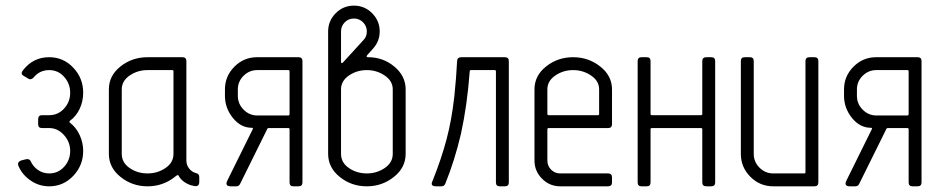

<svg xmlns="http://www.w3.org/2000/svg" viewBox="-20 -656 3310 676"><path d="M153.3 -409.2Q119.1 -409.2 98.1 -382.8Q88.4 -373 79.1 -379.4L64.5 -388.2Q49.8 -395.5 61.5 -409.2Q96.7 -454.6 153.3 -454.6Q203.1 -454.6 238 -417.7Q272.9 -380.9 272.9 -329.6Q272.9 -299.3 260.5 -272.9Q248 -246.6 226.1 -230.5Q222.7 -227.5 226.1 -224.1Q247.6 -208 260.3 -180.9Q272.9 -153.8 272.9 -124.5Q272.9 -73.7 238 -36.9Q203.1 0 153.3 0Q117.2 0 87.6 -20.5Q58.1 -41 45.4 -70.8Q43.5 -74.7 43.5 -78.6Q43.5 -86.4 53.7 -90.8L70.8 -95.2Q83 -98.1 87.9 -88.9Q95.7 -70.3 113.3 -57.9Q130.9 -45.4 153.3 -45.4Q184.6 -45.4 205.8 -68.8Q227.1 -92.3 227.1 -124.5Q227.1 -156.2 205.1 -180.7Q183.1 -205.1 153.3 -205.1H127.9Q114.3 -205.1 114.3 -218.8V-235.8Q114.3 -250.5 127.9 -250.5H153.3Q184.6 -250.5 205.8 -273.9Q227.1 -297.4 227.1 -329.6Q227.1 -361.8 205.8 -385.5Q184.6 -409.2 153.3 -409.2Z M363.3 -341.3Q363.3 -389.6 404.3 -422.1Q445.3 -454.6 499.5 -454.6H622.1Q636.2 -454.6 636.2 -440.9V-90.8Q636.2 -74.7 646.2 -62.3Q656.2 -49.8 670.9 -46.4Q681.6 -43.9 681.6 -32.7V-15.6Q681.6 2 664.6 -1Q646 -3.9 630.9 -13.9Q615.7 -23.9 608.4 -38.1Q607.9 -39.6 606.4 -39.6Q605 -39.6 603 -38.6Q601.1 -37.6 599.6 -36.4Q598.1 -35.2 596.2 -33.7Q594.2 -32.2 593.8 -31.7Q552.2 0 499.5 0Q445.8 0 404.5 -33Q363.3 -65.9 363.3 -114.3ZM499.5 -45.4Q534.7 -45.4 562.7 -64.5Q590.8 -83.5 590.8 -114.3V-404.8Q590.8 -409.2 586.4 -409.2H499.5Q464.4 -409.2 436.5 -390.1Q408.7 -371.1 408.7 -341.3V-114.3Q408.7 -83.5 436.3 -64.5Q463.9 -45.4 499.5 -45.4Z M772 -341.3Q772 -387.7 805.2 -421.1Q838.4 -454.6 885.3 -454.6H1030.8Q1044.9 -454.6 1044.9 -440.9V-13.7Q1044.9 0 1030.8 0H1013.2Q999.5 0 999.5 -13.7V-200.7Q999.5 -205.1 995.1 -205.1H927.2Q920.9 -205.1 919.9 -199.7L824.7 -7.3Q820.3 0 812 0H793Q770.5 0 780.3 -20L869.1 -199.7Q873.5 -206.1 866.2 -206.1Q828.1 -206.1 800 -240.7Q772 -275.4 772 -318.4ZM817.4 -318.4Q817.4 -290.5 837.6 -270Q857.9 -249.5 885.3 -249.5H995.1Q999.5 -249.5 999.5 -254.9V-404.8Q999.5 -409.2 995.1 -409.2H885.3Q857.9 -409.2 837.6 -389.2Q817.4 -369.1 817.4 -341.3Z M1271.5 0Q1217.3 0 1176.3 -33Q1135.3 -65.9 1135.3 -114.3V-545.4Q1135.3 -582.5 1161.9 -609.4Q1188.5 -636.2 1226.1 -636.2Q1263.7 -636.2 1290.3 -609.4Q1316.9 -582.5 1316.9 -545.4Q1316.9 -511.2 1293.9 -485.4L1272.9 -461.9Q1267.6 -454.6 1275.9 -454.6Q1329.1 -454.6 1368.7 -421.4Q1408.2 -388.2 1408.2 -341.3V-114.3Q1408.2 -65.9 1366.7 -33Q1325.2 0 1271.5 0ZM1271.5 -409.2Q1236.3 -409.2 1208.5 -390.1Q1180.7 -371.1 1180.7 -341.3V-114.3Q1180.7 -83.5 1208.3 -64.5Q1235.8 -45.4 1271.5 -45.4Q1306.6 -45.4 1334.7 -64.5Q1362.8 -83.5 1362.8 -114.3V-341.3Q1362.8 -371.1 1334.5 -390.1Q1306.2 -409.2 1271.5 -409.2ZM1226.1 -590.8Q1207 -590.8 1193.8 -577.4Q1180.7 -564 1180.7 -545.4V-439.9Q1180.7 -433.6 1183.1 -433.6Q1185.1 -433.6 1188 -436.5L1260.3 -515.6Q1271.5 -526.9 1271.5 -545.4Q1271.5 -564 1258.3 -577.4Q1245.1 -590.8 1226.1 -590.8Z M1726.1 -13.7V-404.8Q1726.1 -409.2 1721.7 -409.2H1638.2Q1633.8 -409.2 1633.8 -404.8Q1625 -285.2 1603 -185.1Q1581.1 -91.3 1547.4 -8.3Q1543 0 1534.7 0H1515.6Q1500 0 1500 -9.3Q1500 -13.2 1502.9 -19Q1534.2 -97.2 1552.2 -165.3Q1570.3 -233.4 1579.6 -316.4Q1586.4 -381.3 1589.4 -440.9Q1589.8 -454.6 1604.5 -454.6H1757.3Q1771.5 -454.6 1771.5 -440.9V-13.7Q1771.5 0 1757.3 0H1739.7Q1726.1 0 1726.1 -13.7Z M1998 -409.2Q1962.9 -409.2 1935.1 -390.1Q1907.2 -371.1 1907.2 -341.3V-254.9Q1907.2 -250.5 1911.6 -250.5H2085Q2089.4 -250.5 2089.4 -254.9V-341.3Q2089.4 -371.1 2061 -390.1Q2032.7 -409.2 1998 -409.2ZM1998 -454.6Q2051.8 -454.6 2093.3 -421.9Q2134.8 -389.2 2134.8 -341.3V-218.8Q2134.8 -205.1 2120.6 -205.1H1911.6Q1907.2 -205.1 1907.2 -200.7V-90.8Q1907.2 -71.8 1920.4 -58.6Q1933.6 -45.4 1952.6 -45.4H2120.6Q2134.8 -45.4 2134.8 -31.7V-13.7Q2134.8 0 2120.6 0H1952.6Q1915 0 1888.4 -26.9Q1861.8 -53.7 1861.8 -90.8V-341.3Q1861.8 -389.6 1902.8 -422.1Q1943.8 -454.6 1998 -454.6Z M2498 -440.9V-13.7Q2498 0 2483.9 0H2467.3Q2452.6 0 2452.6 -13.7V-200.7Q2452.6 -205.1 2448.2 -205.1H2274.9Q2270.5 -205.1 2270.5 -200.7V-13.7Q2270.5 0 2256.8 0H2238.8Q2225.1 0 2225.1 -13.7V-440.9Q2225.1 -454.6 2238.8 -454.6H2256.8Q2270.5 -454.6 2270.5 -440.9V-254.9Q2270.5 -250.5 2274.9 -250.5H2448.2Q2452.6 -250.5 2452.6 -254.9V-440.9Q2452.6 -454.6 2467.3 -454.6H2483.9Q2498 -454.6 2498 -440.9Z M2633.8 -114.3Q2633.8 -85.9 2654.1 -65.7Q2674.3 -45.4 2702.6 -45.4H2811.5Q2815.9 -45.4 2815.9 -49.8V-440.9Q2815.9 -454.6 2830.6 -454.6H2847.2Q2861.3 -454.6 2861.3 -440.9V-13.7Q2861.3 0 2847.2 0H2702.6Q2655.3 0 2621.8 -33.7Q2588.4 -67.4 2588.4 -114.3V-440.9Q2588.4 -454.6 2602.1 -454.6H2620.1Q2633.8 -454.6 2633.8 -440.9Z M2951.7 -341.3Q2951.7 -387.7 2984.9 -421.1Q3018.1 -454.6 3064.9 -454.6H3210.4Q3224.6 -454.6 3224.6 -440.9V-13.7Q3224.6 0 3210.4 0H3192.9Q3179.2 0 3179.2 -13.7V-200.7Q3179.2 -205.1 3174.8 -205.1H3106.9Q3100.6 -205.1 3099.6 -199.7L3004.4 -7.3Q3000 0 2991.7 0H2972.7Q2950.2 0 2960 -20L3048.8 -199.7Q3053.2 -206.1 3045.9 -206.1Q3007.8 -206.1 2979.7 -240.7Q2951.7 -275.4 2951.7 -318.4ZM2997.1 -318.4Q2997.1 -290.5 3017.3 -270Q3037.6 -249.5 3064.9 -249.5H3174.8Q3179.2 -249.5 3179.2 -254.9V-404.8Q3179.2 -409.2 3174.8 -409.2H3064.9Q3037.6 -409.2 3017.3 -389.2Q2997.1 -369.1 2997.1 -341.3Z"/></svg>

Font: GOSTRUS
Style: type A
Weight: 200
Designer: Юрий и Татьяна Кривогуз
Version: Version 01.0